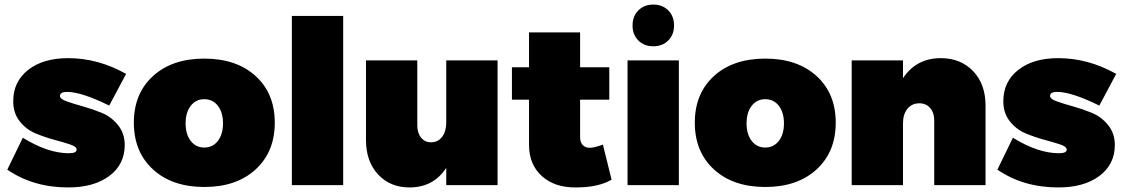

<svg xmlns="http://www.w3.org/2000/svg" viewBox="-20 -812 4934 842"><path d="M459 -349Q337 -409 274 -409Q243 -409 243 -391Q243 -378 272.5 -367.5Q302 -357 343.5 -345.5Q385 -334 426.5 -317Q468 -300 497.5 -263.5Q527 -227 527 -176Q527 -91 459.5 -40.5Q392 10 279 10Q126 10 12 -68L80 -208Q190 -140 282 -140Q316 -140 316 -156Q316 -169 287.5 -178.5Q259 -188 218 -199Q177 -210 136 -227Q95 -244 66.5 -280Q38 -316 38 -368Q38 -454 103.5 -505.5Q169 -557 279 -557Q410 -557 533 -488Z M651 -478.5Q735 -555 876 -555Q1017 -555 1101 -478.5Q1185 -402 1185 -274Q1185 -146 1101 -69Q1017 8 876 8Q735 8 651 -69Q567 -146 567 -274Q567 -402 651 -478.5ZM935.5 -348Q913 -377 876 -377Q839 -377 816.5 -348Q794 -319 794 -271Q794 -223 816.5 -194Q839 -165 876 -165Q913 -165 935.5 -194Q958 -223 958 -271Q958 -319 935.5 -348Z M1260 -742H1485V0H1260Z M1937 -547H2162V0H1937V-76Q1881 10 1776 10Q1691 10 1638 -47Q1585 -104 1585 -198V-547H1810V-263Q1810 -229 1826.5 -208.5Q1843 -188 1870 -188Q1901 -188 1919 -212Q1937 -236 1937 -276Z M2624 -178 2662 -24Q2604 10 2506 10Q2412 11 2356 -40Q2300 -91 2300 -176V-375H2225V-517H2300V-670H2524V-517H2652V-375H2524V-210Q2524 -188 2536 -175.5Q2548 -163 2568 -164Q2587 -164 2624 -178Z M2936 -700Q2936 -660 2910.5 -634.5Q2885 -609 2845 -609Q2805 -609 2779.5 -634.5Q2754 -660 2754 -700Q2754 -741 2779.5 -766.5Q2805 -792 2845 -792Q2885 -792 2910.5 -766.5Q2936 -741 2936 -700ZM2732 -547H2957V0H2732Z M3111 -478.5Q3195 -555 3336 -555Q3477 -555 3561 -478.5Q3645 -402 3645 -274Q3645 -146 3561 -69Q3477 8 3336 8Q3195 8 3111 -69Q3027 -146 3027 -274Q3027 -402 3111 -478.5ZM3395.5 -348Q3373 -377 3336 -377Q3299 -377 3276.5 -348Q3254 -319 3254 -271Q3254 -223 3276.5 -194Q3299 -165 3336 -165Q3373 -165 3395.5 -194Q3418 -223 3418 -271Q3418 -319 3395.5 -348Z M4106 -557Q4193 -557 4247.5 -500Q4302 -443 4302 -349V0H4077V-284Q4077 -318 4059 -338.5Q4041 -359 4012 -359Q3979 -359 3959.5 -335Q3940 -311 3940 -271V0H3715V-547H3940V-469Q3998 -557 4106 -557Z M4801 -349Q4679 -409 4616 -409Q4585 -409 4585 -391Q4585 -378 4614.5 -367.5Q4644 -357 4685.5 -345.5Q4727 -334 4768.5 -317Q4810 -300 4839.5 -263.5Q4869 -227 4869 -176Q4869 -91 4801.5 -40.5Q4734 10 4621 10Q4468 10 4354 -68L4422 -208Q4532 -140 4624 -140Q4658 -140 4658 -156Q4658 -169 4629.5 -178.5Q4601 -188 4560 -199Q4519 -210 4478 -227Q4437 -244 4408.5 -280Q4380 -316 4380 -368Q4380 -454 4445.5 -505.5Q4511 -557 4621 -557Q4752 -557 4875 -488Z"/></svg>

Font: MontserratBlack
Style: Regular
Weight: 900
Designer: Julieta Ulanovsky
Foundry: Julieta Ulanovsky
Version: Version 4.000